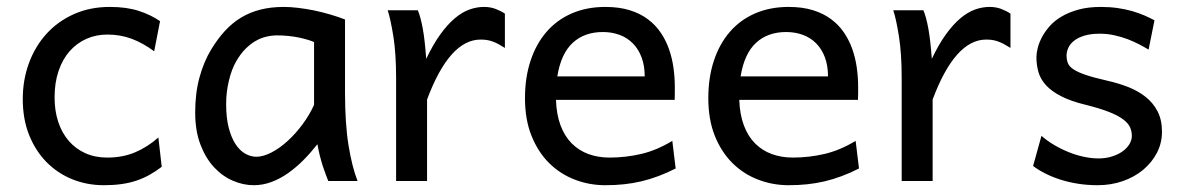

<svg xmlns="http://www.w3.org/2000/svg" viewBox="-20 -528 3451 560"><path d="M300.3 -507.8Q349.1 -507.8 384.5 -496.3Q419.9 -484.9 446.8 -466.3L429.7 -378.4Q396.5 -402.8 363.8 -415Q331.1 -427.2 293 -427.2Q260.3 -427.2 232.2 -414.8Q204.1 -402.3 183.3 -378.9Q162.6 -355.5 150.9 -321.3Q139.2 -287.1 139.2 -244.1Q139.2 -204.6 149.9 -172.4Q160.6 -140.1 180.7 -116.9Q200.7 -93.8 229 -81.1Q257.3 -68.4 293 -68.4Q337.4 -68.4 373.5 -83.5Q409.7 -98.6 441.9 -127L451.7 -41.5Q433.1 -27.3 414.8 -17.3Q396.5 -7.3 376.5 -0.7Q356.4 5.9 333.5 9Q310.5 12.2 283.2 12.2Q233.9 12.2 190.9 -5.1Q147.9 -22.5 115.7 -55.2Q83.5 -87.9 64.9 -134.3Q46.4 -180.7 46.4 -239.3Q46.4 -294.4 64.2 -343.3Q82 -392.1 115 -428.7Q147.9 -465.3 195.1 -486.6Q242.2 -507.8 300.3 -507.8Z M986.3 -258.8Q986.3 -166.5 996.6 -103.8Q1006.8 -41 1022.9 0H937.5Q935.1 -6.3 930.7 -17.6Q926.3 -28.8 921.6 -43.2Q917 -57.6 912.8 -74.2Q908.7 -90.8 905.8 -107.4Q886.7 -83 865.5 -61.5Q844.2 -40 820.8 -23.4Q797.4 -6.8 772 2.7Q746.6 12.2 720.2 12.2Q689.5 12.2 658.9 -1Q628.4 -14.2 604 -40.5Q579.6 -66.9 564.5 -106.7Q549.3 -146.5 549.3 -200.2Q549.3 -256.3 561.8 -302Q574.2 -347.7 595.7 -383.3Q614.7 -414.6 636.2 -438Q657.7 -461.4 683.3 -476.8Q709 -492.2 739.7 -500Q770.5 -507.8 808.1 -507.8Q826.7 -507.8 849.4 -505.1Q872.1 -502.4 895.8 -497.6Q919.4 -492.7 942.9 -485.8Q966.3 -479 986.3 -471.2ZM788.6 -424.8Q772.9 -424.8 757.1 -421.1Q741.2 -417.5 725.8 -408.7Q710.4 -399.9 696 -385.5Q681.6 -371.1 668.9 -349.1Q655.8 -326.7 647.7 -293.2Q639.6 -259.8 639.6 -224.6Q639.6 -184.1 647.2 -155Q654.8 -126 667.2 -107.2Q679.7 -88.4 695.6 -79.6Q711.4 -70.8 727.5 -70.8Q748 -70.8 772.2 -83.5Q796.4 -96.2 819.3 -117.2Q842.3 -138.2 862.5 -165.5Q882.8 -192.9 896 -222.2V-405.3Q888.7 -408.7 877.2 -412.1Q865.7 -415.5 851.8 -418.5Q837.9 -421.4 821.5 -423.1Q805.2 -424.8 788.6 -424.8Z M1452.6 -388.2Q1441.9 -395 1433.1 -399.7Q1424.3 -404.3 1416 -407.2Q1407.7 -410.2 1399.4 -411.4Q1391.1 -412.6 1381.8 -412.6Q1291 -412.6 1225.6 -237.8V0H1135.3V-300.3Q1135.3 -372.6 1127.2 -422.6Q1119.1 -472.7 1110.8 -498H1198.7Q1207 -478 1213.1 -444.6Q1219.2 -411.1 1223.1 -356.4Q1243.2 -398.4 1263.9 -427.2Q1284.7 -456.1 1305.9 -474.1Q1327.1 -492.2 1348.6 -500Q1370.1 -507.8 1391.6 -507.8Q1410.2 -507.8 1425.5 -502Q1440.9 -496.1 1452.6 -488.3Z M1745.6 -507.8Q1785.6 -507.8 1816.4 -498.3Q1847.2 -488.8 1869.6 -471.9Q1892.1 -455.1 1907.2 -432.6Q1922.4 -410.2 1931.4 -384.3Q1940.4 -358.4 1944.3 -330.3Q1948.2 -302.2 1948.2 -274.9Q1948.2 -268.1 1948.2 -255.9Q1948.2 -243.7 1947.8 -236.8H1601.6Q1603 -193.8 1615 -162.1Q1627 -130.4 1647.7 -109.6Q1668.5 -88.9 1696.5 -78.6Q1724.6 -68.4 1757.8 -68.4Q1805.2 -68.4 1850.6 -79.1Q1896 -89.8 1940.9 -117.2L1950.7 -36.6Q1924.8 -23.4 1899.9 -14.2Q1875 -4.9 1850.1 1Q1825.2 6.8 1799.6 9.5Q1773.9 12.2 1745.6 12.2Q1698.7 12.2 1656.2 -4.2Q1613.8 -20.5 1581.5 -52.5Q1549.3 -84.5 1530.3 -131.8Q1511.2 -179.2 1511.2 -241.7Q1511.2 -302.2 1527.6 -351.3Q1543.9 -400.4 1574.2 -435.3Q1604.5 -470.2 1647.9 -489Q1691.4 -507.8 1745.6 -507.8ZM1738.3 -434.6Q1684.6 -434.6 1650.4 -403.1Q1616.2 -371.6 1605.5 -305.2H1860.4Q1860.4 -336.4 1851.3 -360.6Q1842.3 -384.8 1825.9 -401.4Q1809.6 -418 1787.1 -426.3Q1764.6 -434.6 1738.3 -434.6Z M2280.3 -507.8Q2320.3 -507.8 2351.1 -498.3Q2381.8 -488.8 2404.3 -471.9Q2426.8 -455.1 2441.9 -432.6Q2457 -410.2 2466.1 -384.3Q2475.1 -358.4 2479 -330.3Q2482.9 -302.2 2482.9 -274.9Q2482.9 -268.1 2482.9 -255.9Q2482.9 -243.7 2482.4 -236.8H2136.2Q2137.7 -193.8 2149.7 -162.1Q2161.6 -130.4 2182.4 -109.6Q2203.1 -88.9 2231.2 -78.6Q2259.3 -68.4 2292.5 -68.4Q2339.8 -68.4 2385.3 -79.1Q2430.7 -89.8 2475.6 -117.2L2485.4 -36.6Q2459.5 -23.4 2434.6 -14.2Q2409.7 -4.9 2384.8 1Q2359.9 6.8 2334.2 9.5Q2308.6 12.2 2280.3 12.2Q2233.4 12.2 2190.9 -4.2Q2148.4 -20.5 2116.2 -52.5Q2084 -84.5 2064.9 -131.8Q2045.9 -179.2 2045.9 -241.7Q2045.9 -302.2 2062.3 -351.3Q2078.6 -400.4 2108.9 -435.3Q2139.2 -470.2 2182.6 -489Q2226.1 -507.8 2280.3 -507.8ZM2272.9 -434.6Q2219.2 -434.6 2185.1 -403.1Q2150.9 -371.6 2140.1 -305.2H2395Q2395 -336.4 2386 -360.6Q2377 -384.8 2360.6 -401.4Q2344.2 -418 2321.8 -426.3Q2299.3 -434.6 2272.9 -434.6Z M2927.2 -388.2Q2916.5 -395 2907.7 -399.7Q2898.9 -404.3 2890.6 -407.2Q2882.3 -410.2 2874 -411.4Q2865.7 -412.6 2856.4 -412.6Q2765.6 -412.6 2700.2 -237.8V0H2609.9V-300.3Q2609.9 -372.6 2601.8 -422.6Q2593.8 -472.7 2585.4 -498H2673.3Q2681.6 -478 2687.7 -444.6Q2693.8 -411.1 2697.8 -356.4Q2717.8 -398.4 2738.5 -427.2Q2759.3 -456.1 2780.5 -474.1Q2801.8 -492.2 2823.2 -500Q2844.7 -507.8 2866.2 -507.8Q2884.8 -507.8 2900.1 -502Q2915.5 -496.1 2927.2 -488.3Z M3190.9 -507.8Q3217.3 -507.8 3240.5 -504.4Q3263.7 -501 3283 -495.4Q3302.2 -489.7 3318.4 -482.7Q3334.5 -475.6 3347.2 -468.8L3330.1 -383.3Q3317.9 -390.6 3302.5 -398.7Q3287.1 -406.7 3269.3 -413.6Q3251.5 -420.4 3230.7 -425Q3210 -429.7 3187.5 -429.7Q3160.6 -429.7 3142.1 -423.8Q3123.5 -418 3112.3 -408.9Q3101.1 -399.9 3095.9 -388.4Q3090.8 -377 3090.8 -366.2Q3090.8 -353.5 3094.7 -343.8Q3098.6 -334 3111.1 -325.7Q3123.5 -317.4 3146.5 -309.6Q3169.4 -301.8 3208 -293Q3241.2 -285.6 3270.5 -274.2Q3299.8 -262.7 3321.8 -245.1Q3343.8 -227.5 3356.4 -202.9Q3369.1 -178.2 3369.1 -144Q3369.1 -110.8 3354.5 -82.5Q3339.8 -54.2 3314.5 -33Q3289.1 -11.7 3254.9 0.2Q3220.7 12.2 3181.2 12.2Q3151.4 12.2 3123.8 7.8Q3096.2 3.4 3072 -4.4Q3047.9 -12.2 3027.8 -22.5Q3007.8 -32.7 2993.2 -43.9L3017.6 -131.8Q3034.2 -117.2 3054.9 -105Q3075.7 -92.8 3097.7 -84Q3119.6 -75.2 3141.8 -70.6Q3164.1 -65.9 3183.6 -65.9Q3205.1 -65.9 3222.9 -71.5Q3240.7 -77.1 3253.7 -86.2Q3266.6 -95.2 3273.9 -107.2Q3281.2 -119.1 3281.2 -131.8Q3281.2 -145.5 3275.6 -157.5Q3270 -169.4 3255.1 -180.4Q3240.2 -191.4 3214.1 -201.7Q3188 -211.9 3147 -222.2Q3102.5 -232.9 3074.5 -247.6Q3046.4 -262.2 3030.5 -279.8Q3014.6 -297.4 3008.8 -317.9Q3002.9 -338.4 3002.9 -361.3Q3002.9 -372.6 3006.6 -387.7Q3010.3 -402.8 3018.8 -419.2Q3027.3 -435.5 3041.3 -451.4Q3055.2 -467.3 3076.2 -479.7Q3097.2 -492.2 3125.5 -500Q3153.8 -507.8 3190.9 -507.8Z"/></svg>

Font: Andika DR AuSIL
Style: Regular
Weight: 400
Designer: Annie Olsen & Victor Gaultney
Foundry: SIL International
Version: Version 0.003